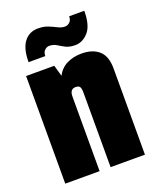

<svg xmlns="http://www.w3.org/2000/svg" viewBox="-123 -714 641 788"><g transform="rotate(-20 197.5 -320.0)"><path d="M25 -470H148L162 -421Q176 -450 204.5 -464.5Q233 -479 270 -479Q318 -479 345.5 -454.5Q373 -430 373 -377V0H223V-326Q223 -343 218.5 -350.5Q214 -358 200 -358Q175 -358 175 -326V0H25ZM54 -520Q54 -579 76.5 -608Q99 -637 137 -637Q162 -637 180.5 -629.5Q199 -622 214.5 -614Q230 -606 245 -606Q256 -606 265.5 -614.5Q275 -623 275 -640H341Q341 -576 316 -548Q291 -520 259 -520Q233 -520 217 -528.5Q201 -537 187.5 -545.5Q174 -554 155 -554Q146 -554 136.5 -545.5Q127 -537 127 -520Z"/></g></svg>

Font: Smooch Sans Black
Style: Regular
Weight: 900
Designer: Robert E. Leuschke
Foundry: Robert E. Leuschke
Version: Version 1.010; ttfautohint (v1.8.3)